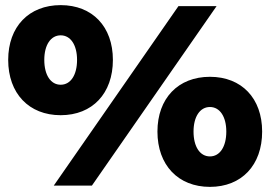

<svg xmlns="http://www.w3.org/2000/svg" viewBox="-20 -725 1056 750"><path d="M217 -705C93 -705 12 -621 12 -491C12 -360 93 -275 217 -275C341 -275 421 -360 421 -491C421 -621 341 -705 217 -705ZM677 -701 190 0H339L826 -701ZM217 -587C256 -587 281 -549 281 -491C281 -432 256 -394 217 -394C178 -394 153 -432 153 -491C153 -549 178 -587 217 -587ZM800 -425C676 -425 595 -341 595 -211C595 -80 676 5 800 5C924 5 1004 -80 1004 -211C1004 -341 924 -425 800 -425ZM800 -307C839 -307 864 -269 864 -211C864 -152 839 -114 800 -114C761 -114 736 -152 736 -211C736 -269 761 -307 800 -307Z"/></svg>

Font: Montserrat arm Black
Style: Regular
Weight: 900
Designer: Julieta Ulanovsky
Foundry: Julieta Ulanovsky
Version: Version 6.000;PS 006.000;hotconv 1.0.88;makeotf.lib2.5.64775